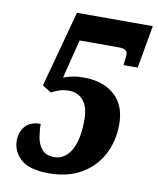

<svg xmlns="http://www.w3.org/2000/svg" viewBox="-82 -778 702 853"><g transform="rotate(10 269.0 -352.0)"><path d="M196 10Q108 10 69.5 -25Q31 -60 31 -109Q31 -147 53.5 -173.5Q76 -200 123 -200Q123 -170 128.5 -138.5Q134 -107 152.5 -86Q171 -65 207 -65Q255 -65 283 -113Q311 -161 311 -250Q311 -309 286.5 -338Q262 -367 223 -367Q196 -367 176.5 -360Q157 -353 143 -345L103 -370L196 -714H538L504 -521H440Q442 -535 443.5 -550.5Q445 -566 445 -571Q445 -582 436 -588.5Q427 -595 404 -595H229L185 -420Q202 -426 223.5 -431Q245 -436 276 -436Q364 -436 415.5 -390Q467 -344 467 -258Q467 -183 435 -122Q403 -61 342.5 -25.5Q282 10 196 10Z"/></g></svg>

Font: Noto Serif Tamil ExtraCondensed Black
Style: Italic
Weight: 900
Width: 2
Italic angle: -12°
Designer: Indian Type Foundry, Tom Grace, and the Monotype Design Team
Foundry: Monotype Imaging Inc.
Version: Version 2.003; ttfautohint (v1.8.4.7-5d5b)